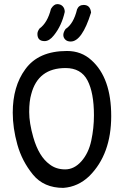

<svg xmlns="http://www.w3.org/2000/svg" viewBox="-20 -913 596 934"><path d="M197 -713Q162 -713 162 -748Q162 -760 172 -774Q211 -802 228 -870Q242 -893 258.5 -893Q275 -893 285 -882.5Q295 -872 295 -855Q280 -788 242 -741Q220 -713 197 -713ZM299 -772Q338 -797 355 -868Q364 -889 387 -889Q419 -889 423 -852Q379 -711 324 -711Q307 -711 297.5 -720.5Q288 -730 288 -743Q288 -756 299 -772ZM306 -665Q376 -665 425 -620Q521 -534 521 -348.5Q521 -163 415 -57Q360 -4 288 1Q193 1 140 -64Q87 -129 64.5 -209.5Q42 -290 42 -365Q42 -493 103 -576Q167 -665 306 -665ZM299 -582Q165 -582 132 -455Q122 -421 122 -368Q122 -315 142 -245Q169 -151 222 -113Q253 -89 297 -89Q341 -89 376 -128.5Q411 -168 424 -229Q437 -290 437 -352Q437 -462 405.5 -522Q374 -582 299 -582Z"/></svg>

Font: Patrick Hand
Style: Regular
Weight: 400
Designer: Patrick Wagesreiter
Foundry: Patrick Wagesreiter
Version: Version 1.003;PS 001.003;hotconv 1.0.70;makeotf.lib2.5.58329